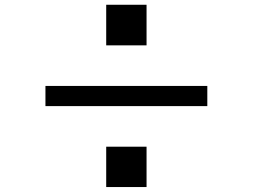

<svg xmlns="http://www.w3.org/2000/svg" viewBox="-20 -796 1040 790"><path d="M417 -609.4V-776.4H583V-609.4ZM417 -26.4V-192.4H583V-26.4ZM167 -359.4V-442.4H833V-359.4Z"/></svg>

Font: KH Dot Dougenzaka 12
Style: Regular
Weight: 400
Designer: Original version for X68000 by Keitarou Hiraki (http://hp.vector.co.jp/authors/VA000874/) / TrueType conversion by Homem
Version: Version 1.00.20150527